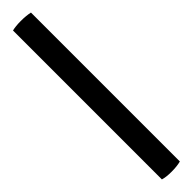

<svg xmlns="http://www.w3.org/2000/svg" viewBox="22 -120 465 465"><g transform="rotate(45 255.0 113.0)"><path d="M0 143Q-1.5 137 -2.2 130Q-3 123 -3 113.5Q-3 103 -2.2 95.8Q-1.5 88.5 0 81.5H510Q513.5 94.5 513.5 113.5Q513.5 131.5 510 143Z"/></g></svg>

Font: Signika SC
Style: Regular
Weight: 300
Designer: Anna Giedryś
Foundry: Anna Giedryś
Version: Version 2.000